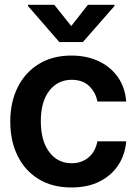

<svg xmlns="http://www.w3.org/2000/svg" viewBox="-20 -790 581 820"><path d="M285.2 10.7Q203.6 10.7 145 -25.1Q86.4 -61 55.2 -124.5Q23.9 -188 23.9 -270.5Q23.9 -354 55.7 -417.5Q87.4 -481 146 -516.8Q204.6 -552.7 284.2 -552.7Q351.1 -552.7 402.3 -528.3Q453.6 -503.9 484.1 -459.7Q514.6 -415.5 519 -356.4H396Q388.7 -396 360.6 -422.6Q332.5 -449.2 286.1 -449.2Q226.6 -449.2 190.4 -402.3Q154.3 -355.5 154.3 -272.5Q154.3 -189 190.2 -140.9Q226.1 -92.8 286.1 -92.8Q328.6 -92.8 358.2 -117.7Q387.7 -142.6 396 -186.5H519Q514.2 -128.4 484.6 -84Q455.1 -39.6 404.3 -14.4Q353.5 10.7 285.2 10.7ZM211.9 -769.5 284.2 -678.7 355.5 -769.5H468.8V-764.2L334 -610.4H233.4L99.6 -764.2V-769.5Z"/></svg>

Font: Inter Tight SemiBold
Style: Regular
Weight: 600
Designer: Rasmus Andersson
Foundry: rsms
Version: Version 3.004; ttfautohint (v1.8.4.7-5d5b)